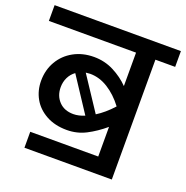

<svg xmlns="http://www.w3.org/2000/svg" viewBox="-148 -772 922 950"><g transform="rotate(20 313.5 -297.0)"><path d="M645 -571H541V60H81V-24H439V-180Q394 -142 347.5 -118Q301 -94 247 -94Q184 -94 138 -119.5Q92 -145 68.5 -187Q45 -229 45 -280Q45 -337 71.5 -382.5Q98 -428 145 -454Q192 -480 252 -480Q308 -480 356 -455.5Q404 -431 439 -395V-571H-20V-654H645ZM439 -287V-289Q402 -338 356.5 -366.5Q311 -395 262 -395Q255 -395 239 -393L356 -216Q398 -242 439 -287ZM251 -179Q278 -179 310 -192L191 -373Q170 -358 158.5 -334.5Q147 -311 147 -283Q147 -238 175 -208.5Q203 -179 251 -179Z"/></g></svg>

Font: Martel Sans SemiBold
Style: Regular
Weight: 600
Designer: Dan Reynolds and Mathieu Réguer
Foundry: Dan Reynolds and Mathieu Réguer
Version: Version 1.002; ttfautohint (v1.1) -l 5 -r 5 -G 72 -x 0 -D la